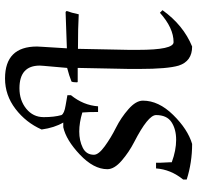

<svg xmlns="http://www.w3.org/2000/svg" viewBox="-30 -720 766 745"><g transform="rotate(-90 352.5 -348.0)"><path d="M93 -110 95 -68V-64Q141 -47 182 -47Q223 -47 250.5 -65Q278 -83 278 -125Q278 -156 173 -210Q134 -230 101 -258.5Q68 -287 68 -314Q68 -367 124.5 -420.5Q181 -474 231 -485H249Q229 -519 222 -569Q249 -630 302 -670.5Q355 -711 420 -711Q544 -711 544 -587Q544 -578 543 -568L537 -471L678 -476L682 -472Q675 -454 669 -425Q618 -428 535 -428L531 -230Q531 -212 531 -195Q531 -57 561 -57Q616 -57 675 -110L685 -100Q627 -19 544 15Q487 15 470 -37Q457 -81 457 -189Q457 -208 457 -230L461 -429H407L405 -431Q405 -447 408 -453Q430 -462 461 -470L469 -561Q470 -569 470 -576Q470 -655 382 -655Q335 -655 302.5 -628.5Q270 -602 270 -561Q270 -520 278 -492Q284 -481 315 -476L355 -469V-455Q316 -407 312 -350H290Q290 -389 288 -411Q249 -423 214 -423Q179 -423 151.5 -409.5Q124 -396 124 -366Q124 -348 157 -324Q190 -300 229 -280.5Q268 -261 301 -232Q334 -203 334 -176Q334 -115 278.5 -58.5Q223 -2 166 15Q94 15 28 -6V-20Q67 -68 71 -125H93Z"/></g></svg>

Font: Almendra
Style: Regular
Weight: 400
Designer: Ana Sanfelippo
Foundry: Ana Sanfelippo
Version: Version 1.004